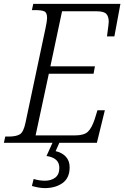

<svg xmlns="http://www.w3.org/2000/svg" viewBox="-38 -734 639 987"><path d="M-18 0 -11 -32H6Q45 -32 64 -43.5Q83 -55 93 -103L196 -589Q204 -626 204 -642Q204 -669 190 -675.5Q176 -682 145 -682H126L133 -714H581L550 -547H512Q513 -555 515 -570.5Q517 -586 519 -601Q521 -616 521 -622Q521 -649 508.5 -662.5Q496 -676 459 -676H281L221 -393H450L443 -355H213L145 -38H348Q394 -38 414 -57Q434 -76 449 -122L463 -167H501L460 0ZM192 233Q178 233 160.5 230Q143 227 126 222L135 186Q164 195 193 195Q225 195 246 179Q267 163 267 129Q267 102 249.5 87Q232 72 201 68L236 -9H271L248 43Q280 50 300 71Q320 92 320 126Q320 181 283.5 207Q247 233 192 233Z"/></svg>

Font: Noto Serif SemiCondensed Light
Style: Italic
Weight: 300
Width: 4
Italic angle: -12°
Designer: Monotype Design Team
Foundry: Monotype Imaging Inc.
Version: Version 2.013; ttfautohint (v1.8.4.7-5d5b)